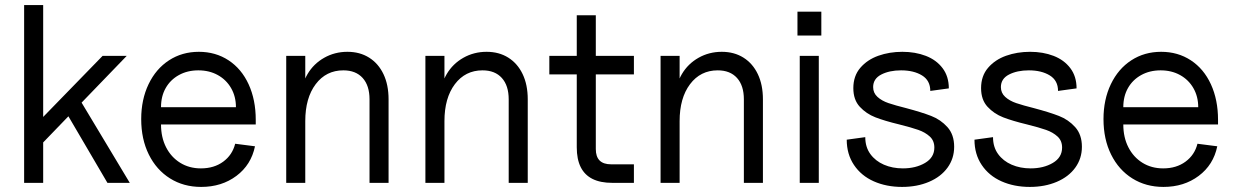

<svg xmlns="http://www.w3.org/2000/svg" viewBox="-20 -720 4861 756"><path d="M93 -201 384 -500H479L145 -154ZM75 -700H150V0H75ZM233 -290 273 -363 491 0H403Z M536 -251Q536 -328 565 -388.5Q594 -449 645.5 -482.5Q697 -516 763 -516Q829 -516 880 -482.5Q931 -449 959 -388Q987 -327 987 -248V-230H614Q614 -179 634 -140Q654 -101 689.5 -79Q725 -57 771 -57Q823 -57 859 -83.5Q895 -110 906 -154L984 -144Q969 -71 911 -27.5Q853 16 772 16Q703 16 649.5 -17.5Q596 -51 566 -111.5Q536 -172 536 -251ZM761 -443Q718 -443 684.5 -424.5Q651 -406 632.5 -373.5Q614 -341 614 -298H909Q909 -340 890 -373Q871 -406 837.5 -424.5Q804 -443 761 -443Z M1332 -443Q1264 -443 1223 -388.5Q1182 -334 1182 -243L1167 -339Q1167 -388 1191 -428.5Q1215 -469 1256.5 -492.5Q1298 -516 1348 -516Q1397 -516 1433.5 -493Q1470 -470 1490 -428Q1510 -386 1510 -329V0H1435V-329Q1435 -383 1408 -413Q1381 -443 1332 -443ZM1107 -500H1182V0H1107Z M1880 -443Q1812 -443 1771 -388.5Q1730 -334 1730 -243L1715 -339Q1715 -388 1739 -428.5Q1763 -469 1804.5 -492.5Q1846 -516 1896 -516Q1945 -516 1981.5 -493Q2018 -470 2038 -428Q2058 -386 2058 -329V0H1983V-329Q1983 -383 1956 -413Q1929 -443 1880 -443ZM1655 -500H1730V0H1655Z M2251 -140V-660H2326V-133Q2326 -103 2341 -88Q2356 -73 2386 -73H2476V0H2391Q2344 0 2313 -15.5Q2282 -31 2266.5 -62Q2251 -93 2251 -140ZM2143 -500H2476V-427H2143Z M2806 -443Q2738 -443 2697 -388.5Q2656 -334 2656 -243L2641 -339Q2641 -388 2665 -428.5Q2689 -469 2730.5 -492.5Q2772 -516 2822 -516Q2871 -516 2907.5 -493Q2944 -470 2964 -428Q2984 -386 2984 -329V0H2909V-329Q2909 -383 2882 -413Q2855 -443 2806 -443ZM2581 -500H2656V0H2581Z M3129 -500H3204V0H3129ZM3120 -674H3214V-580H3120Z M3314 -170 3387 -180Q3387 -141 3407 -113.5Q3427 -86 3460.5 -71.5Q3494 -57 3535 -57Q3586 -57 3622.5 -78.5Q3659 -100 3659 -139Q3659 -166 3641 -182.5Q3623 -199 3596 -208.5Q3569 -218 3521 -230Q3463 -244 3427 -258Q3391 -272 3365.5 -299.5Q3340 -327 3340 -373Q3340 -421 3367.5 -453Q3395 -485 3438.5 -500.5Q3482 -516 3533 -516Q3584 -516 3625.5 -500Q3667 -484 3691.5 -451.5Q3716 -419 3716 -372L3643 -362Q3643 -403 3610.5 -423Q3578 -443 3528 -443Q3482 -443 3450 -426.5Q3418 -410 3418 -377Q3418 -354 3435 -338.5Q3452 -323 3478.5 -314Q3505 -305 3549 -294Q3609 -278 3646.5 -263.5Q3684 -249 3710.5 -219.5Q3737 -190 3737 -142Q3737 -96 3711 -60Q3685 -24 3638 -4Q3591 16 3532 16Q3470 16 3420.5 -6Q3371 -28 3342.5 -70.5Q3314 -113 3314 -170Z M3817 -170 3890 -180Q3890 -141 3910 -113.5Q3930 -86 3963.5 -71.5Q3997 -57 4038 -57Q4089 -57 4125.5 -78.5Q4162 -100 4162 -139Q4162 -166 4144 -182.5Q4126 -199 4099 -208.5Q4072 -218 4024 -230Q3966 -244 3930 -258Q3894 -272 3868.5 -299.5Q3843 -327 3843 -373Q3843 -421 3870.5 -453Q3898 -485 3941.5 -500.5Q3985 -516 4036 -516Q4087 -516 4128.5 -500Q4170 -484 4194.5 -451.5Q4219 -419 4219 -372L4146 -362Q4146 -403 4113.5 -423Q4081 -443 4031 -443Q3985 -443 3953 -426.5Q3921 -410 3921 -377Q3921 -354 3938 -338.5Q3955 -323 3981.5 -314Q4008 -305 4052 -294Q4112 -278 4149.5 -263.5Q4187 -249 4213.5 -219.5Q4240 -190 4240 -142Q4240 -96 4214 -60Q4188 -24 4141 -4Q4094 16 4035 16Q3973 16 3923.5 -6Q3874 -28 3845.5 -70.5Q3817 -113 3817 -170Z M4325 -251Q4325 -328 4354 -388.5Q4383 -449 4434.5 -482.5Q4486 -516 4552 -516Q4618 -516 4669 -482.5Q4720 -449 4748 -388Q4776 -327 4776 -248V-230H4403Q4403 -179 4423 -140Q4443 -101 4478.5 -79Q4514 -57 4560 -57Q4612 -57 4648 -83.5Q4684 -110 4695 -154L4773 -144Q4758 -71 4700 -27.5Q4642 16 4561 16Q4492 16 4438.5 -17.5Q4385 -51 4355 -111.5Q4325 -172 4325 -251ZM4550 -443Q4507 -443 4473.5 -424.5Q4440 -406 4421.5 -373.5Q4403 -341 4403 -298H4698Q4698 -340 4679 -373Q4660 -406 4626.5 -424.5Q4593 -443 4550 -443Z"/></svg>

Font: Uncut Sans Variable
Style: Regular
Weight: 400
Designer: Kasper Nordkvist
Foundry: UNCUT.wtf
Version: Version 1.303;Glyphs 3.1.2 (3151)